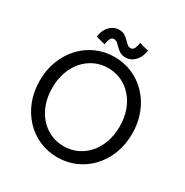

<svg xmlns="http://www.w3.org/2000/svg" viewBox="-202 -1060 1186 1232"><g transform="rotate(30 391.0 -444.0)"><path d="M141.6 -361.3Q141.6 -425.3 160.4 -478.3Q179.2 -531.2 213.1 -569.8Q247.1 -608.4 292.5 -629.4Q337.9 -650.4 391.1 -650.4Q444.3 -650.4 489.7 -629.4Q535.2 -608.4 569.1 -569.8Q603 -531.2 621.8 -478.3Q640.6 -425.3 640.6 -361.3Q640.6 -297.4 621.8 -244.4Q603 -191.4 569.1 -152.8Q535.2 -114.3 489.7 -93.3Q444.3 -72.3 391.1 -72.3Q337.9 -72.3 292.5 -93.3Q247.1 -114.3 213.1 -152.8Q179.2 -191.4 160.4 -244.4Q141.6 -297.4 141.6 -361.3ZM48.8 -361.3Q48.8 -280.8 75 -213.1Q101.1 -145.5 147.7 -95.5Q194.3 -45.4 256.6 -17.8Q318.8 9.8 391.1 9.8Q463.4 9.8 525.6 -17.8Q587.9 -45.4 634.5 -95.5Q681.2 -145.5 707.3 -213.1Q733.4 -280.8 733.4 -361.3Q733.4 -441.9 707.3 -509.5Q681.2 -577.1 634.5 -627.2Q587.9 -677.2 525.6 -704.8Q463.4 -732.4 391.1 -732.4Q318.8 -732.4 256.6 -704.8Q194.3 -677.2 147.7 -627.2Q101.1 -577.1 75 -509.5Q48.8 -441.9 48.8 -361.3ZM292.5 -770Q294.4 -792 303 -811Q311.5 -830.1 329.1 -830.1Q343.8 -830.1 355.5 -820.1Q367.2 -810.1 379.6 -796.9Q392.1 -783.7 408.7 -773.7Q425.3 -763.7 449.2 -763.7Q475.6 -763.7 497.8 -777.3Q520 -791 534.9 -815.9Q549.8 -840.8 553.7 -874L485.8 -892.1Q483.9 -870.1 475.3 -851.1Q466.8 -832 449.2 -832Q434.6 -832 422.9 -842Q411.1 -852.1 398.7 -865.2Q386.2 -878.4 369.9 -888.4Q353.5 -898.4 329.1 -898.4Q302.7 -898.4 280.5 -884.8Q258.3 -871.1 243.4 -846.2Q228.5 -821.3 224.6 -788.1Z"/></g></svg>

Font: Giphurs SC
Style: Regular
Weight: 400
Version: Version 0.920